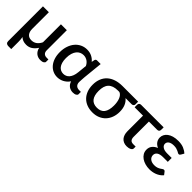

<svg xmlns="http://www.w3.org/2000/svg" viewBox="129 -1414 2477 2477"><g transform="rotate(45 1367.0 -175.5)"><path d="M600 -75V-32Q600 -17.5 581.8 -6.2Q563.5 5 530.5 5Q509.5 5 490.2 -1Q471 -7 454.8 -19.5Q438.5 -32 426.8 -51.2Q415 -70.5 409 -96.5Q380.5 -53 344.5 -29.2Q308.5 -5.5 262 -5.5Q228.5 -5.5 203 -15.2Q177.5 -25 159 -43.5Q163 -22.5 164.5 -0.5Q166 21.5 166 40.5V169.5H113Q90.5 169.5 78 157.8Q65.5 146 65.5 124V-510H173V-205.5Q173 -154.5 197 -124.2Q221 -94 269 -94Q311.5 -94 342.5 -117Q373.5 -140 393.5 -182V-510H501V-145Q501 -109 519 -92Q537 -75 567 -75Z M1001.5 -357Q994.5 -372.5 983.2 -387Q972 -401.5 957 -412.5Q942 -423.5 923.2 -430Q904.5 -436.5 882.5 -436.5Q855.5 -436.5 831 -425.5Q806.5 -414.5 787.8 -391.8Q769 -369 758 -333.5Q747 -298 747 -248.5Q747 -203 756.5 -170.8Q766 -138.5 782.2 -118.2Q798.5 -98 820 -88.5Q841.5 -79 865.5 -79Q888.5 -79 909.2 -87.8Q930 -96.5 946.5 -115.2Q963 -134 974 -163Q985 -192 989 -232.5ZM1192 -75.5V-32.5Q1192 -18 1173.8 -6.8Q1155.5 4.5 1122.5 4.5Q1103.5 4.5 1085.5 -0.8Q1067.5 -6 1052.2 -16.5Q1037 -27 1025.2 -43.5Q1013.5 -60 1006 -82.5Q989.5 -58 969.5 -41Q949.5 -24 927.8 -13.2Q906 -2.5 883.5 2.5Q861 7.5 839.5 7.5Q796.5 7.5 759.5 -10Q722.5 -27.5 695 -60.2Q667.5 -93 652 -139.8Q636.5 -186.5 636.5 -245.5Q636.5 -307.5 654 -358.2Q671.5 -409 702 -444.8Q732.5 -480.5 774 -500Q815.5 -519.5 863.5 -519.5Q914.5 -519.5 953.2 -499.5Q992 -479.5 1017 -448L1025.5 -489.5Q1032 -510 1053.5 -510H1118.5L1091.5 -242.5Q1090.5 -218.5 1088.2 -194.8Q1086 -171 1086 -150Q1086 -130.5 1091.8 -116.2Q1097.5 -102 1107.5 -93Q1117.5 -84 1130.8 -79.8Q1144 -75.5 1159 -75.5Z M1519 -426Q1472.5 -426 1439.5 -414.5Q1406.5 -403 1385.2 -380.5Q1364 -358 1354.2 -324.5Q1344.5 -291 1344.5 -247Q1344.5 -162 1379.2 -119.2Q1414 -76.5 1482 -76.5Q1552 -76.5 1585.5 -121Q1619 -165.5 1619 -253.5Q1619 -283 1614.5 -311Q1610 -339 1601 -362Q1592 -385 1577.8 -401.8Q1563.5 -418.5 1544 -426ZM1803.5 -508.5V-457Q1803.5 -452 1801.2 -446.5Q1799 -441 1794.5 -436.5Q1790 -432 1783.5 -429Q1777 -426 1769 -426H1656Q1690.5 -398 1709.8 -353.8Q1729 -309.5 1729 -248.5Q1729 -192.5 1711.8 -145.5Q1694.5 -98.5 1662.5 -64.5Q1630.5 -30.5 1585 -11.5Q1539.5 7.5 1482.5 7.5Q1427 7.5 1381 -10Q1335 -27.5 1302.2 -60.8Q1269.5 -94 1251.5 -141.5Q1233.5 -189 1233.5 -249Q1233.5 -309.5 1252.8 -357.8Q1272 -406 1308.8 -439.5Q1345.5 -473 1398.8 -490.8Q1452 -508.5 1519.5 -508.5Z M2270.5 -464Q2270.5 -445 2260.8 -435.2Q2251 -425.5 2233 -425.5H2083V-147.5Q2083 -112.5 2098 -94.2Q2113 -76 2146.5 -76H2190.5V-42.5Q2190.5 -31 2183.2 -22.5Q2176 -14 2164 -8Q2152 -2 2136.5 1Q2121 4 2104.5 4Q2073 4 2048.8 -6.8Q2024.5 -17.5 2008.2 -36.8Q1992 -56 1983.8 -82.8Q1975.5 -109.5 1975.5 -141.5V-425.5H1822.5V-472Q1822.5 -485.5 1831.5 -496.2Q1840.5 -507 1859 -507H2270.5Z M2711.5 -74Q2693 -51.5 2670.2 -36.2Q2647.5 -21 2622.8 -11.5Q2598 -2 2572.5 2.2Q2547 6.5 2523.5 6.5Q2482 6.5 2444.5 -4Q2407 -14.5 2378.5 -34.2Q2350 -54 2333.2 -82.5Q2316.5 -111 2316.5 -147.5Q2316.5 -190.5 2341.2 -220.8Q2366 -251 2407 -267Q2385.5 -276.5 2370.2 -289.2Q2355 -302 2345.5 -317Q2336 -332 2331.8 -347.8Q2327.5 -363.5 2327.5 -379Q2327.5 -406.5 2340.2 -431.8Q2353 -457 2378.2 -476.2Q2403.5 -495.5 2441.2 -506.8Q2479 -518 2529.5 -518Q2587 -518 2628.8 -500.8Q2670.5 -483.5 2699 -456L2675 -414.5Q2669 -405 2663.8 -402Q2658.5 -399 2651 -399Q2643.5 -399 2634.5 -404.5Q2625.5 -410 2611.8 -416.8Q2598 -423.5 2578.5 -429.2Q2559 -435 2531 -435Q2506 -435 2487.5 -430Q2469 -425 2456.5 -416.2Q2444 -407.5 2437.8 -395.5Q2431.5 -383.5 2431.5 -369.5Q2431.5 -339.5 2460 -320.2Q2488.5 -301 2540.5 -301H2623V-230H2540.5Q2481.5 -230 2453.5 -210.2Q2425.5 -190.5 2425.5 -156.5Q2425.5 -139 2432.5 -124.2Q2439.5 -109.5 2453 -98.5Q2466.5 -87.5 2485.8 -81.5Q2505 -75.5 2529.5 -75.5Q2561 -75.5 2581.5 -83Q2602 -90.5 2616.2 -99.5Q2630.5 -108.5 2640.5 -116Q2650.5 -123.5 2661 -123.5Q2674 -123.5 2681 -113.5Z"/></g></svg>

Font: Lato 2
Style: Regular
Weight: 600
Designer: Lukasz Dziedzic with Adam Twardoch and Botio Nikoltchev
Foundry: tyPoland Lukasz Dziedzic
Version: Version 2.015; 2015-08-06; http://www.latofonts.com/